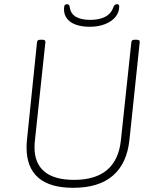

<svg xmlns="http://www.w3.org/2000/svg" viewBox="-20 -892 752 918"><path d="M330 6Q219 6 163 -42.5Q107 -91 107 -187Q107 -196 107.5 -205Q108 -214 109 -224L157 -690Q158 -697 161.5 -699.5Q165 -702 174 -702H182Q199 -702 197 -690L147 -221Q146 -213 145.5 -204.5Q145 -196 145 -188Q145 -111 192.5 -71.5Q240 -32 334 -32Q436 -32 492 -79.5Q548 -127 558 -221L608 -690Q609 -697 612.5 -699.5Q616 -702 625 -702H633Q650 -702 648 -690L599 -224Q587 -110 519.5 -52Q452 6 330 6ZM409 -764Q371 -764 343 -774Q315 -784 300.5 -803Q286 -822 286 -847Q286 -862 289.5 -867Q293 -872 300 -872Q305 -872 309 -868.5Q313 -865 314 -855Q319 -825 344 -811Q369 -797 412 -797Q453 -797 481.5 -811Q510 -825 521 -855Q525 -866 529.5 -869Q534 -872 539 -872Q545 -872 547.5 -869Q550 -866 550 -861Q550 -833 532 -811Q514 -789 482 -776.5Q450 -764 409 -764Z"/></svg>

Font: Asap Thin
Style: Italic
Weight: 250
Italic angle: -6°
Designer: Pablo Cosgaya
Foundry: Omnibus-Type
Version: Version 3.001